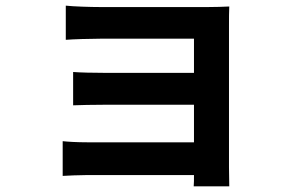

<svg xmlns="http://www.w3.org/2000/svg" viewBox="-20 -585 1040 680"><path d="M791 -495C791 -516 791 -549 792 -562C776 -561 739 -560 715 -560H337C300 -560 239 -562 213 -565V-444C237 -446 300 -448 337 -448H667V-327H348C310 -327 265 -328 239 -330V-212C262 -213 310 -214 348 -214H667V-81H289C253 -81 219 -83 202 -85V38C219 37 260 35 288 35H667C667 50 667 66 666 75H792C792 57 791 23 791 7Z"/></svg>

Font: Noto Sans Mono CJK JP Bold
Style: Regular
Weight: 700
Designer: Ryoko NISHIZUKA (kana & ideographs); Paul D. Hunt (Latin, Greek & Cyrillic); Wenlong ZHANG (bopomofo); Sandoll Communica
Foundry: Adobe Systems Incorporated
Version: Version 1.004;PS 1.004;hotconv 1.0.82;makeotf.lib2.5.63406